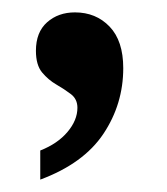

<svg xmlns="http://www.w3.org/2000/svg" viewBox="-20 -667 270 310"><path d="M45 -377V-424Q73 -435 89 -454Q105 -473 105 -493Q105 -507 94.5 -515Q84 -523 71 -530.5Q58 -538 48 -550Q38 -562 38 -585Q38 -615 56 -631Q74 -647 101 -647Q135 -647 157 -624Q179 -601 179 -557Q179 -499 147 -451Q115 -403 45 -377Z"/></svg>

Font: Noto Serif Hebrew SemiCondensed SemiBold
Style: Regular
Weight: 600
Width: 4
Designer: Monotype Design Team
Foundry: Monotype Imaging Inc.
Version: Version 2.004; ttfautohint (v1.8.4.7-5d5b)